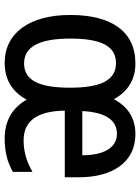

<svg xmlns="http://www.w3.org/2000/svg" viewBox="91 -680 599 821"><g transform="rotate(90 390.5 -269.5)"><path d="M554 -549C486 -549 437 -518 404 -457C371 -518 319 -549 251 -549C115 -549 44 -447 44 -271C44 -96 121 10 249 10C320 10 373 -22 406 -84C442 -22 497 10 572 10C629 10 672 -1 715 -25V-109C670 -83 628 -71 580 -71C497 -71 455 -129 453 -247H738V-308C738 -449 675 -549 554 -549ZM552 -470C615 -470 644 -408 644 -322H455C460 -422 494 -470 552 -470ZM250 -466C323 -466 355 -401 355 -270C355 -137 324 -73 251 -73C179 -73 145 -140 145 -270C145 -401 176 -466 250 -466Z"/></g></svg>

Font: Noto Sans Lao Looped Condensed Medium
Style: Regular
Weight: 500
Width: 3
Designer: Mark Frömberg, Ben Mitchell
Foundry: The Fontpad Ltd
Version: Version 1.002